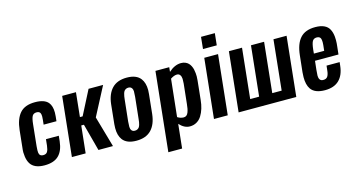

<svg xmlns="http://www.w3.org/2000/svg" viewBox="-96 -1194 3356 1801"><g transform="rotate(-15 1582.5 -293.0)"><path d="M198.7 8.8Q147.9 8.8 113.8 -6.3Q79.6 -21.5 62.3 -49.6Q44.9 -77.6 39.1 -117.7Q36.1 -137.2 35.6 -159.2Q35.6 -182.1 39.1 -207.5L56.2 -370.6Q67.4 -477.1 115.2 -532Q163.1 -586.9 261.7 -586.9Q354 -586.9 390.1 -543.5Q418.5 -509.3 418.5 -445.3Q418.5 -427.7 416.5 -408.2L411.6 -362.3H287.1L292 -410.2Q293.9 -426.3 293.9 -439.5Q293.9 -461.9 288.1 -473.1Q279.3 -491.2 252.9 -491.2Q223.1 -491.2 210.7 -470Q198.2 -448.7 192.4 -391.1L170.9 -183.6Q168.5 -161.1 168.5 -144.5Q168 -118.2 173.8 -106.4Q182.6 -86.9 210.7 -86.9Q238.8 -86.9 250.5 -106Q262.2 -125 266.6 -164.6L272.9 -225.1H397.5L392.1 -171.9Q382.3 -81.5 335.7 -36.4Q289.1 8.8 198.7 8.8Z M464.4 0 524.9 -578.1H658.7L634.3 -342.8H660.6L781.2 -578.1H922.4L777.3 -300.8L863.3 0H722.2L651.9 -263.7H626L598.1 0Z M1100.6 -85.9Q1114.7 -85.9 1125 -91.6Q1135.3 -97.2 1141.4 -105.5Q1147.5 -113.8 1151.9 -128.2Q1156.2 -142.6 1158 -154.8Q1159.7 -167 1161.6 -185.5L1183.6 -392.1Q1185.1 -418.9 1186 -441.4Q1186 -442.9 1186.5 -443.8Q1186 -463.9 1176.3 -477.5Q1165.5 -492.2 1143.6 -492.2Q1129.9 -492.2 1119.4 -486.3Q1108.9 -480.5 1102.8 -472.2Q1096.7 -463.9 1092.5 -449.2Q1088.4 -434.6 1086.4 -422.6Q1084.5 -410.6 1082.5 -392.1L1060.5 -185.5Q1058.1 -151.9 1058.1 -134.8Q1058.1 -114.3 1067.9 -100.6Q1078.1 -85.9 1100.6 -85.9ZM957.5 -43.9Q926.3 -85.9 926.8 -156.2Q926.8 -174.8 928.7 -194.8L948.2 -383.3Q959 -481 1009.5 -533.9Q1060.1 -586.9 1153.3 -586.9Q1246.6 -586.9 1286.6 -534.2Q1318.4 -492.2 1318.4 -422.9Q1318.4 -404.3 1315.9 -383.3L1296.4 -194.8Q1285.6 -96.7 1234.9 -43.9Q1184.1 8.8 1090.3 8.8Q996.6 8.8 957.5 -43.9Z M1350.1 190.4 1430.7 -578.1H1564.5L1560.1 -533.7Q1618.7 -586.9 1680.2 -586.9Q1680.7 -586.9 1681.2 -586.9Q1703.6 -586.9 1721.7 -579.3Q1739.7 -571.8 1751.7 -559.6Q1763.7 -547.4 1772 -530.5Q1780.3 -513.7 1784.2 -496.3Q1788.1 -479 1790 -459Q1791.5 -441.4 1791.5 -426.8Q1791 -424.8 1791 -422.4Q1791 -405.8 1789.1 -389.2L1770 -205.1Q1765.6 -160.6 1754.4 -123.8Q1743.2 -86.9 1724.4 -56.4Q1705.6 -25.9 1676 -8.5Q1646.5 8.8 1609.4 8.8Q1555.2 8.8 1508.3 -43L1483.9 190.4ZM1574.7 -87.9Q1590.3 -87.9 1601.6 -96.7Q1612.8 -105.5 1619.4 -122.8Q1626 -140.1 1629.4 -158Q1632.8 -175.8 1635.3 -201.7L1655.8 -394Q1657.2 -413.1 1657.2 -430.2Q1657.2 -436.5 1657.2 -442.4Q1656.2 -463.9 1645.5 -478.5Q1635.3 -492.7 1615.7 -492.7Q1615.2 -492.7 1614.3 -492.7Q1587.4 -492.2 1553.2 -469.7L1514.6 -106.9Q1542.5 -88.4 1574.7 -87.9Z M1844.2 0 1904.8 -578.1H2038.6L1978 0ZM1914.6 -660.6 1926.3 -775.9H2060.5L2048.3 -660.6Z M2083.5 0 2144 -578.1H2271.5L2220.7 -92.8H2307.6L2358.4 -578.1H2485.8L2435.1 -92.8H2526.4L2576.7 -578.1H2704.1L2643.6 0Z M2921.9 8.8Q2822.3 8.8 2785.2 -45.9Q2756.8 -87.9 2757.3 -161.1Q2757.3 -183.6 2759.8 -209L2776.9 -368.2Q2788.1 -477.1 2836.9 -532Q2885.7 -586.9 2983.4 -586.9Q3035.6 -586.9 3069.6 -571Q3103.5 -555.2 3119.1 -525.4Q3135.7 -495.1 3139.6 -452.1Q3141.1 -436 3141.1 -418Q3141.1 -388.7 3136.7 -354.5L3128.9 -282.2H2900.9L2891.6 -197.3Q2888.7 -168 2887.7 -143.6Q2887.7 -141.1 2887.7 -138.2Q2887.7 -117.2 2897 -103.5Q2907.2 -87.9 2931.2 -88.4Q2960 -88.4 2972.7 -108.2Q2985.4 -127.9 2988.8 -166L2993.7 -210.4H3121.1L3117.2 -176.3Q3107.9 -86.4 3058.8 -38.8Q3009.8 8.8 2921.9 8.8ZM2908.2 -350.1H3008.3L3014.2 -405.3Q3015.6 -420.4 3015.6 -432.6Q3015.6 -457 3009.8 -469.7Q3001 -489.3 2972.7 -489.7Q2943.4 -489.7 2930.7 -467.8Q2918 -445.8 2911.6 -386.7Z"/></g></svg>

Font: Oswald
Style: Medium
Weight: 500
Designer: Vernon Adams
Foundry: Vernon Adams
Version: 3.0; ttfautohint (v0.94.23-7a4d-dirty) -l 8 -r 50 -G 150 -x 